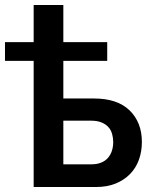

<svg xmlns="http://www.w3.org/2000/svg" viewBox="-47 -750 612 770"><path d="M88 0V-506H-27V-581H88V-730H207V-581H383V-506H207V-355H330Q424 -355 473 -307Q522 -259 522 -181Q522 -142 510 -109Q498 -76 474.5 -52Q451 -28 417 -14Q383 0 338 0ZM207 -91H320Q342 -91 359 -98Q376 -105 386.5 -117.5Q397 -130 402 -146Q407 -162 407 -180Q407 -197 402.5 -213Q398 -229 387.5 -240.5Q377 -252 360 -259Q343 -266 319 -266H207Z"/></svg>

Font: Rising Sun SemiBold
Style: Regular
Weight: 600
Designer: Matt McInerney, Pablo Impallari, Rodrigo Fuenzalida (Raleway font), Stephen Hutchings (Greek), Cristiano Sobral (main ch
Foundry: The Rising Sun Project Authors
Version: Version 4.327; ttfautohint (v1.8.4.7-5d5b-dirty)